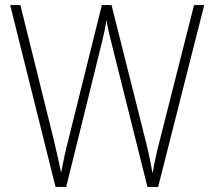

<svg xmlns="http://www.w3.org/2000/svg" viewBox="-20 -734 841 754"><path d="M782 -714H742L608 -185C595 -136 587 -98 579 -53C571 -99 564 -133 551 -185L418 -714H380L249 -187C238 -145 228 -99 220 -56C213 -90 204 -130 191 -186L60 -714H20L198 0H240L379 -563C387 -596 393 -621 398 -656C404 -618 411 -591 421 -552L559 0H601Z"/></svg>

Font: Noto Sans Lao UI SemCond ExtLt
Style: Regular
Weight: 200
Width: 4
Designer: Monotype Design Team
Foundry: Monotype Imaging Inc.
Version: Version 2.000